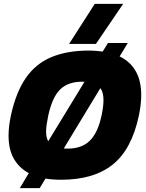

<svg xmlns="http://www.w3.org/2000/svg" viewBox="-20 -914 748 987"><path d="M335 -688 467 -894H613L473 -688ZM82 53 128 -24Q79 -50 51.5 -97.5Q24 -145 24 -217Q24 -263 36 -320Q62 -440 113 -513.5Q164 -587 244.5 -620.5Q325 -654 436 -654Q456 -654 474 -652.5Q492 -651 508 -649L535 -693H637L595 -624Q649 -598 677.5 -548.5Q706 -499 706 -425Q706 -379 694 -320Q657 -146 559.5 -68Q462 10 294 10Q250 10 214 4L184 53ZM228 -188 414 -493Q411 -493 408 -493.5Q405 -494 402 -494Q330 -494 289.5 -454.5Q249 -415 228 -320Q223 -295 220 -275Q217 -255 217 -238Q217 -206 228 -188ZM328 -150Q400 -150 441.5 -190.5Q483 -231 502 -320Q507 -343 509.5 -363.5Q512 -384 512 -400Q512 -439 496 -461L308 -151Q313 -150 318 -150Q323 -150 328 -150Z"/></svg>

Font: Kanit
Style: Bold Italic
Weight: 700
Italic angle: -12°
Designer: Katatrad Team
Foundry: CadsonDemak
Version: Version 2.000; ttfautohint (v1.8.3)